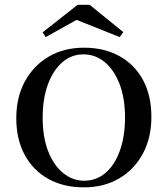

<svg xmlns="http://www.w3.org/2000/svg" viewBox="-20 -785 713 816"><path d="M336.3 11.3Q250 11.3 185.5 -24.6Q121 -60.5 85.1 -126.6Q49.2 -192.7 49.2 -283.1Q49.2 -371.8 85.9 -439.1Q122.6 -506.5 187.1 -544.4Q251.6 -582.3 337.1 -582.3Q423.4 -582.3 487.9 -546.4Q552.4 -510.5 587.9 -444.8Q623.4 -379 623.4 -287.9Q623.4 -199.2 587.1 -131.9Q550.8 -64.5 486.3 -26.6Q421.8 11.3 336.3 11.3ZM337.9 -16.9Q389.5 -16.9 428.6 -50.4Q467.7 -83.9 489.5 -144.8Q511.3 -205.6 511.3 -286.3Q511.3 -368.5 487.9 -428.6Q464.5 -488.7 424.6 -521.4Q384.7 -554 334.7 -554Q283.9 -554 244.8 -520.2Q205.6 -486.3 183.5 -425.8Q161.3 -365.3 161.3 -284.7Q161.3 -202.4 184.7 -142.3Q208.1 -82.3 248.4 -49.6Q288.7 -16.9 337.9 -16.9ZM174.2 -627.4 161.3 -647.6 309.7 -764.5H361.3L504 -648.4L488.7 -627.4L282.3 -709.7L323.4 -710.5Z"/></svg>

Font: Playfair 5pt SemiExpanded Light SemiBold
Style: Regular
Weight: 600
Version: Version 2.001;gftools[0.9.30]